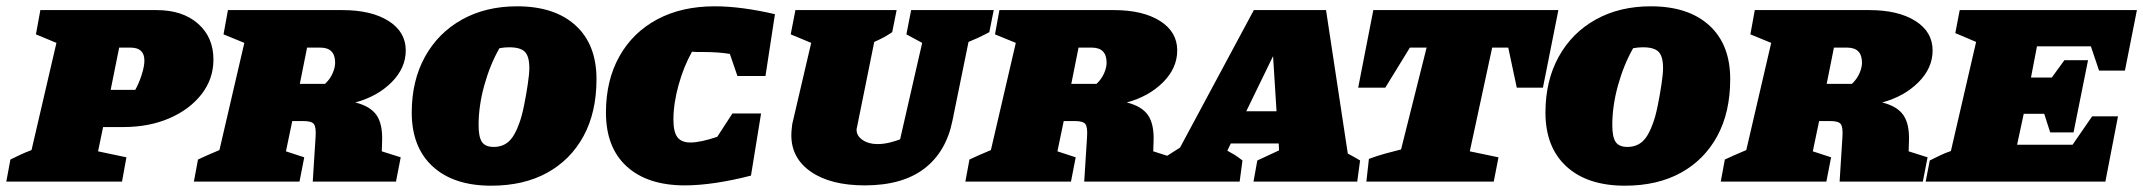

<svg xmlns="http://www.w3.org/2000/svg" viewBox="-50 -576 6798 609"><path d="M-30 0 -17 -70Q-3 -77 13 -84.5Q29 -92 50 -100L129 -440L64 -467L78 -544H447Q529 -544 578 -501Q627 -458 627 -387Q627 -326 589.5 -277.5Q552 -229 487.5 -201Q423 -173 341 -173H277L261 -96L351 -77L337 0ZM364 -425H328L301 -291H379Q390 -310 399 -337.5Q408 -365 408 -384Q408 -425 364 -425Z M565 0 578 -70Q593 -77 607.5 -83.5Q622 -90 646 -100L725 -440L659 -467L673 -544H1036Q1128 -544 1182.5 -509.5Q1237 -475 1237 -416Q1237 -360 1192 -315Q1147 -270 1077 -251Q1125 -239 1144.5 -210.5Q1164 -182 1162 -128L1161 -96L1221 -77L1206 0H942L951 -142Q953 -172 946 -182Q939 -192 913 -192H877L857 -96L915 -77L900 0ZM966 -425H924L901 -310H981Q997 -325 1005 -343.5Q1013 -362 1013 -377Q1013 -425 966 -425Z M1508 13Q1389 13 1322.5 -48Q1256 -109 1256 -219Q1256 -320 1298 -396Q1340 -472 1415.5 -514Q1491 -556 1590 -556Q1709 -556 1775.5 -495.5Q1842 -435 1842 -325Q1842 -220 1801 -144.5Q1760 -69 1685.5 -28Q1611 13 1508 13ZM1516 -110Q1545 -110 1564 -127.5Q1583 -145 1597 -185Q1605 -206 1612 -240.5Q1619 -275 1624 -308.5Q1629 -342 1629 -360Q1629 -397 1615 -411.5Q1601 -426 1565 -426Q1549 -426 1534 -423Q1504 -370 1486 -305Q1468 -240 1468 -179Q1468 -142 1478.5 -126Q1489 -110 1516 -110Z M2122 12Q2004 12 1938 -48Q1872 -108 1872 -219Q1872 -321 1914.5 -397Q1957 -473 2034.5 -514.5Q2112 -556 2217 -556Q2260 -556 2308.5 -549.5Q2357 -543 2408 -531L2378 -335H2289L2265 -405Q2228 -411 2184 -411Q2174 -411 2164.5 -411Q2155 -411 2145 -412Q2119 -366 2102.5 -307Q2086 -248 2086 -196Q2086 -158 2098.5 -141Q2111 -124 2140 -124Q2171 -124 2225 -142L2273 -216H2364L2332 -19Q2274 -4 2220.5 4Q2167 12 2122 12Z M2693 12Q2585 12 2522.5 -31Q2460 -74 2460 -147Q2460 -158 2461.5 -170Q2463 -182 2463 -183L2523 -440L2458 -467L2473 -544H2794L2780 -474Q2765 -464 2753 -457.5Q2741 -451 2723 -443L2668 -171Q2667 -167 2667 -167Q2667 -167 2667 -164Q2667 -145 2686 -132Q2705 -119 2733 -119Q2753 -119 2772.5 -124Q2792 -129 2805 -134L2875 -440L2825 -467L2840 -544H3102L3088 -474Q3076 -468 3068.5 -464Q3061 -460 3051 -455.5Q3041 -451 3022 -443L2971 -193Q2951 -94 2881.5 -41Q2812 12 2693 12Z M3012 0 3025 -70Q3040 -77 3054.5 -83.5Q3069 -90 3093 -100L3172 -440L3106 -467L3120 -544H3483Q3575 -544 3629.5 -509.5Q3684 -475 3684 -416Q3684 -360 3639 -315Q3594 -270 3524 -251Q3572 -239 3591.5 -210.5Q3611 -182 3609 -128L3608 -96L3668 -77L3653 0H3389L3398 -142Q3400 -172 3393 -182Q3386 -192 3360 -192H3324L3304 -96L3362 -77L3347 0ZM3413 -425H3371L3348 -310H3428Q3444 -325 3452 -343.5Q3460 -362 3460 -377Q3460 -425 3413 -425Z M4225 -89Q4236 -83 4245 -78Q4254 -73 4264 -67L4255 0H3926L3938 -67L4007 -99L4006 -121H3854L3843 -98Q3857 -90 3865 -85.5Q3873 -81 3891 -67L3882 0H3617L3629 -67L3693 -108L3927 -544H4156ZM3903 -223H3999L3988 -398Z M4893 -544 4844 -298H4761L4734 -425H4683L4612 -96L4703 -77L4688 0H4284L4292 -72Q4319 -82 4342.5 -88.5Q4366 -95 4394 -102L4475 -425H4422L4344 -298H4258L4306 -544Z M5104 13Q4985 13 4918.5 -48Q4852 -109 4852 -219Q4852 -320 4894 -396Q4936 -472 5011.5 -514Q5087 -556 5186 -556Q5305 -556 5371.5 -495.5Q5438 -435 5438 -325Q5438 -220 5397 -144.5Q5356 -69 5281.5 -28Q5207 13 5104 13ZM5112 -110Q5141 -110 5160 -127.5Q5179 -145 5193 -185Q5201 -206 5208 -240.5Q5215 -275 5220 -308.5Q5225 -342 5225 -360Q5225 -397 5211 -411.5Q5197 -426 5161 -426Q5145 -426 5130 -423Q5100 -370 5082 -305Q5064 -240 5064 -179Q5064 -142 5074.5 -126Q5085 -110 5112 -110Z M5408 0 5421 -70Q5436 -77 5450.5 -83.5Q5465 -90 5489 -100L5568 -440L5502 -467L5516 -544H5879Q5971 -544 6025.5 -509.5Q6080 -475 6080 -416Q6080 -360 6035 -315Q5990 -270 5920 -251Q5968 -239 5987.5 -210.5Q6007 -182 6005 -128L6004 -96L6064 -77L6049 0H5785L5794 -142Q5796 -172 5789 -182Q5782 -192 5756 -192H5720L5700 -96L5758 -77L5743 0ZM5809 -425H5767L5744 -310H5824Q5840 -325 5848 -343.5Q5856 -362 5856 -377Q5856 -425 5809 -425Z M6058 0 6071 -67Q6087 -75 6103.5 -83Q6120 -91 6138 -97L6218 -443L6152 -471L6166 -544H6728L6690 -352H6608L6582 -429H6411L6392 -330H6458L6498 -385H6573L6527 -156H6453L6434 -215H6369L6348 -117H6524L6586 -207H6668L6628 0Z"/></svg>

Font: Piazzolla SC Black
Style: Italic
Weight: 900
Italic angle: -11.3°
Designer: Juan Pablo del Peral
Foundry: Huerta Tipografica
Version: Version 1.330